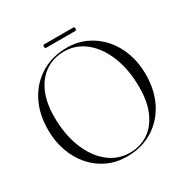

<svg xmlns="http://www.w3.org/2000/svg" viewBox="-179 -946 1081 1110"><g transform="rotate(-30 361.0 -391.0)"><path d="M366 -710Q435.5 -710 494 -682.8Q552.5 -655.5 595.5 -606.8Q638.5 -558 662.2 -492.5Q686 -427 686 -350Q686 -241 643.5 -160.2Q601 -79.5 526.8 -34.8Q452.5 10 356.5 10Q286.5 10 228 -17Q169.5 -44 126.5 -93Q83.5 -142 59.8 -208Q36 -274 36 -351.5Q36 -460 78.8 -540.5Q121.5 -621 196 -665.5Q270.5 -710 366 -710ZM616.5 -303Q616.5 -419 581 -508.5Q545.5 -598 483.2 -648.5Q421 -699 341.5 -699Q273 -699 219.5 -664.2Q166 -629.5 135.2 -562.5Q104.5 -495.5 104.5 -399Q104.5 -282 140.2 -192.2Q176 -102.5 238.5 -51.8Q301 -1 381.5 -1Q450 -1 503 -35.8Q556 -70.5 586.2 -137.8Q616.5 -205 616.5 -303ZM255.5 -780.5Q255.5 -792 264.5 -792H457.5Q466.5 -792 466.5 -780.5Q466.5 -769 457.5 -769H264.5Q255.5 -769 255.5 -780.5Z"/></g></svg>

Font: Fraunces 144pt S000 Light
Style: Regular
Weight: 300
Version: Version 1.000; ttfautohint (v1.8.3)